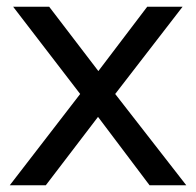

<svg xmlns="http://www.w3.org/2000/svg" viewBox="-20 -550 581 570"><path d="M424 0 271 -203 116 0H9L218 -271L19 -530H126L272 -339L417 -530H522L322 -271L533 0Z"/></svg>

Font: APTA Sans Medium
Style: Bold
Weight: 500
Version: Version 7.200